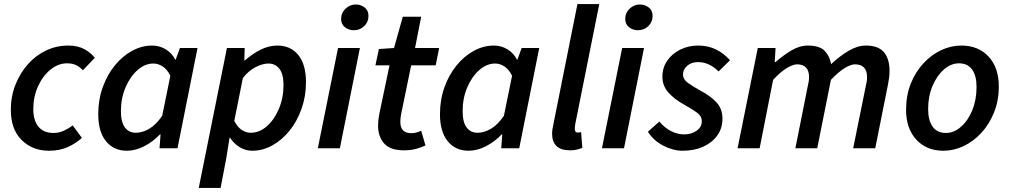

<svg xmlns="http://www.w3.org/2000/svg" viewBox="-20 -726 4945 940"><path d="M220 12Q139 12 86 -40.5Q33 -93 33 -188Q33 -254 55.5 -311Q78 -368 116.5 -411.5Q155 -455 206 -479Q257 -503 314 -503Q361 -503 393.5 -485Q426 -467 444 -443L386 -382Q370 -399 352 -407.5Q334 -416 308 -416Q265 -416 227 -385Q189 -354 166 -303Q143 -252 143 -192Q143 -137 168 -106Q193 -75 242 -75Q269 -75 293.5 -86.5Q318 -98 336 -112L381 -51Q353 -25 313 -6.5Q273 12 220 12Z M601 12Q537 12 499 -34.5Q461 -81 461 -167Q461 -238 483 -299Q505 -360 542 -405.5Q579 -451 626.5 -477Q674 -503 725 -503Q761 -503 791.5 -484.5Q822 -466 838 -434H840L861 -491H947L849 0H761L766 -68H763Q729 -32 686 -10Q643 12 601 12ZM645 -76Q677 -76 710.5 -95.5Q744 -115 774 -159L814 -355Q798 -387 776 -401Q754 -415 731 -415Q690 -415 653.5 -383Q617 -351 594.5 -298Q572 -245 572 -182Q572 -128 591.5 -102Q611 -76 645 -76Z M953 194 1091 -491H1178L1176 -431H1180Q1215 -462 1255.5 -482.5Q1296 -503 1338 -503Q1403 -503 1440.5 -456.5Q1478 -410 1478 -324Q1478 -254 1456 -192.5Q1434 -131 1397 -85.5Q1360 -40 1313 -14Q1266 12 1215 12Q1181 12 1152.5 -6Q1124 -24 1106 -52H1104L1088 48L1060 194ZM1208 -76Q1250 -76 1286.5 -108Q1323 -140 1345.5 -193.5Q1368 -247 1368 -310Q1368 -363 1348 -389Q1328 -415 1294 -415Q1266 -415 1231.5 -397.5Q1197 -380 1169 -344L1127 -134Q1143 -103 1164 -89.5Q1185 -76 1208 -76Z M1536 0 1635 -491H1742L1644 0ZM1712 -578Q1688 -578 1669 -592.5Q1650 -607 1650 -634Q1650 -663 1671.5 -683.5Q1693 -704 1722 -704Q1746 -704 1765 -689.5Q1784 -675 1784 -648Q1784 -618 1763 -598Q1742 -578 1712 -578Z M1958 10Q1890 10 1860.5 -24Q1831 -58 1831 -110Q1831 -138 1837 -168L1887 -406H1818L1835 -486L1909 -491L1952 -644H2042L2012 -491H2130L2113 -406H1993L1943 -163Q1940 -145 1940 -129Q1940 -74 1994 -74Q2007 -74 2019.5 -77.5Q2032 -81 2042 -86L2063 -14Q2045 -5 2018 2.5Q1991 10 1958 10Z M2274 12Q2210 12 2172 -34.5Q2134 -81 2134 -167Q2134 -238 2156 -299Q2178 -360 2215 -405.5Q2252 -451 2299.5 -477Q2347 -503 2398 -503Q2434 -503 2464.5 -484.5Q2495 -466 2511 -434H2513L2534 -491H2620L2522 0H2434L2439 -68H2436Q2402 -32 2359 -10Q2316 12 2274 12ZM2318 -76Q2350 -76 2383.5 -95.5Q2417 -115 2447 -159L2487 -355Q2471 -387 2449 -401Q2427 -415 2404 -415Q2363 -415 2326.5 -383Q2290 -351 2267.5 -298Q2245 -245 2245 -182Q2245 -128 2264.5 -102Q2284 -76 2318 -76Z M2772 10Q2725 10 2704 -11.5Q2683 -33 2683 -70Q2683 -92 2690 -121L2807 -706H2914L2796 -117Q2795 -109 2794.5 -104Q2794 -99 2794 -94Q2794 -77 2810 -77Q2813 -77 2816 -77.5Q2819 -78 2825 -79L2831 -2Q2818 3 2803.5 6.5Q2789 10 2772 10Z M2927 0 3026 -491H3133L3035 0ZM3103 -578Q3079 -578 3060 -592.5Q3041 -607 3041 -634Q3041 -663 3062.5 -683.5Q3084 -704 3113 -704Q3137 -704 3156 -689.5Q3175 -675 3175 -648Q3175 -618 3154 -598Q3133 -578 3103 -578Z M3322 12Q3276 12 3228 -12.5Q3180 -37 3152 -81L3208 -131Q3234 -100 3265.5 -84Q3297 -68 3330 -68Q3365 -68 3390.5 -86Q3416 -104 3416 -132Q3416 -156 3395 -172.5Q3374 -189 3324 -217Q3281 -241 3252 -273.5Q3223 -306 3223 -351Q3223 -395 3247 -429.5Q3271 -464 3311 -483.5Q3351 -503 3399 -503Q3447 -503 3486 -483.5Q3525 -464 3554 -431L3498 -376Q3479 -396 3453 -409Q3427 -422 3398 -422Q3365 -422 3344.5 -404Q3324 -386 3324 -362Q3324 -337 3349 -319.5Q3374 -302 3408 -283Q3461 -255 3489 -223.5Q3517 -192 3517 -145Q3517 -98 3491.5 -62.5Q3466 -27 3422 -7.5Q3378 12 3322 12Z M3591 0 3690 -491H3777L3773 -422H3777Q3814 -455 3854.5 -479Q3895 -503 3935 -503Q3992 -503 4017 -477.5Q4042 -452 4049 -412Q4093 -453 4136 -478Q4179 -503 4219 -503Q4280 -503 4307.5 -470.5Q4335 -438 4335 -379Q4335 -362 4333 -346Q4331 -330 4327 -310L4265 0H4157L4217 -296Q4221 -313 4223 -325Q4225 -337 4225 -348Q4225 -411 4165 -411Q4146 -411 4116 -393Q4086 -375 4048 -335L3981 0H3874L3933 -296Q3937 -313 3939 -325Q3941 -337 3941 -348Q3941 -411 3882 -411Q3863 -411 3832.5 -393Q3802 -375 3765 -335L3699 0Z M4599 12Q4516 12 4466 -42.5Q4416 -97 4416 -188Q4416 -259 4439 -316.5Q4462 -374 4501 -416Q4540 -458 4588 -480.5Q4636 -503 4686 -503Q4770 -503 4820 -449Q4870 -395 4870 -303Q4870 -233 4846.5 -175Q4823 -117 4784 -75Q4745 -33 4697 -10.5Q4649 12 4599 12ZM4611 -75Q4650 -75 4684.5 -105Q4719 -135 4740 -186Q4761 -237 4761 -300Q4761 -356 4739 -386Q4717 -416 4675 -416Q4636 -416 4601.5 -386Q4567 -356 4545.5 -305.5Q4524 -255 4524 -192Q4524 -137 4546 -106Q4568 -75 4611 -75Z"/></svg>

Font: Source Sans 3 Semibold
Style: Italic
Weight: 600
Italic angle: -11°
Designer: Paul D. Hunt
Foundry: Adobe
Version: Version 3.052;hotconv 1.1.0;makeotfexe 2.6.0